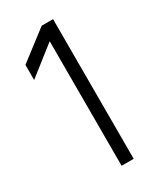

<svg xmlns="http://www.w3.org/2000/svg" viewBox="-190 -821 756 893"><g transform="rotate(-30 188.5 -375.0)"><path d="M188 -668.9 35.2 -548.8V-629.9L191.9 -750H252.9V0H188Z"/></g></svg>

Font: Oakes Grotesk
Style: Light
Weight: 300
Designer: Samuel Oakes
Foundry: Samuel Oakes
Version: Version 1.0 | wf-rip DC20170320